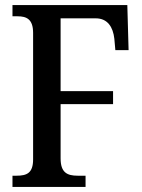

<svg xmlns="http://www.w3.org/2000/svg" viewBox="-20 -734 559 754"><path d="M29 0H316V-44H285C244 -44 218 -56 218 -112V-325H424V-376H218V-662H356C403 -662 424 -627 429 -582L433 -537H485L480 -714H29V-670H49C84 -670 110 -659 110 -605V-108C110 -54 85 -44 45 -44H29Z"/></svg>

Font: Noto Serif Ethiopic Condensed Medium
Style: Regular
Weight: 500
Width: 3
Designer: Monotype Design Team
Foundry: Monotype Imaging Inc.
Version: Version 2.102